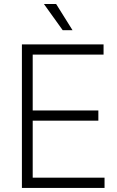

<svg xmlns="http://www.w3.org/2000/svg" viewBox="-20 -917 573 937"><path d="M334 -769.5Q322.3 -769.5 286.1 -769.5Q262.7 -801.8 194.3 -897.5Q209 -897.5 253.9 -897.5Q274.4 -865.2 334 -769.5ZM139.6 -49.8Q227.5 -49.8 490.2 -49.8Q490.2 -37.1 490.2 0Q389.6 0 86.9 0Q86.9 -174.8 86.9 -700.2Q186.5 -700.2 485.4 -700.2Q485.4 -687.5 485.4 -650.4Q398.4 -650.4 139.6 -650.4Q139.6 -582 139.6 -377.9Q219.7 -377.9 460 -377.9Q460 -365.2 460 -328.1Q379.9 -328.1 139.6 -328.1Q139.6 -258.8 139.6 -49.8Z"/></svg>

Font: LeFont
Style: ExtraLight
Weight: 200
Designer: Leryon MEDIA
Version: Version 1.0